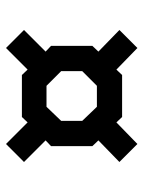

<svg xmlns="http://www.w3.org/2000/svg" viewBox="61 -660 478 640"><g transform="rotate(-90 300.0 -340.0)"><path d="M460 -559 388 -487 370 -506H230L212 -487L140 -559L80 -499L152 -427L133 -409V-271L152 -251L80 -181L140 -121L212 -191L230 -172H370L388 -191L460 -121L520 -181L448 -251L467 -271V-409L448 -427L520 -499ZM334 -424 383 -375V-305L334 -256H264L217 -305V-375L264 -424Z"/></g></svg>

Font: Kode Mono Medium
Style: Regular
Weight: 500
Monospace: yes
Designer: Isa Ozler
Foundry: Kadena LLC
Version: Version 1.206;gftools[0.9.28]